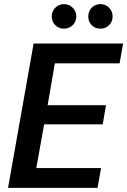

<svg xmlns="http://www.w3.org/2000/svg" viewBox="-20 -911 617 931"><path d="M19 0 143 -700H577L560 -604H246L211 -401H494L478 -308H194L156 -96H470L453 0ZM290 -772Q265 -772 248 -789Q231 -806 231 -831Q231 -856 248 -873.5Q265 -891 290 -891Q315 -891 332.5 -873.5Q350 -856 350 -831Q350 -806 332.5 -789Q315 -772 290 -772ZM467 -772Q441 -772 424.5 -789Q408 -806 408 -831Q408 -856 424.5 -873.5Q441 -891 467 -891Q492 -891 509 -873.5Q526 -856 526 -831Q526 -806 509 -789Q492 -772 467 -772Z"/></svg>

Font: DM Sans 28pt SemiBold
Style: Italic
Weight: 600
Italic angle: -10°
Version: Version 4.004;gftools[0.9.30]